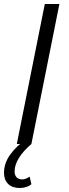

<svg xmlns="http://www.w3.org/2000/svg" viewBox="-22 -720 344 960"><path d="M202 -700H275L135 0H62ZM-2 144Q-2 96 29 53Q60 10 112 -26L135 0Q94 35 72.5 70Q51 105 51 137Q51 156 61 166.5Q71 177 89 177Q107 177 126 163L135 201Q125 210 109.5 215Q94 220 77 220Q39 220 18.5 199.5Q-2 179 -2 144Z"/></svg>

Font: Idrija
Style: Italic
Weight: 400
Italic angle: -11.3°
Designer: Julieta Ulanovsky
Foundry: Julieta Ulanovsky
Version: Version 7.200